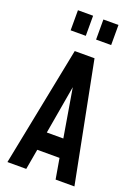

<svg xmlns="http://www.w3.org/2000/svg" viewBox="-180 -1056 818 1131"><g transform="rotate(20 229.0 -491.0)"><path d="M19 0 168 -750H292L439 0H321L299 -128H159.5L137 0ZM177.5 -243H281L222 -593H238ZM103.5 -856.5V-982.5H198.5V-856.5ZM263 -856.5V-982.5H357.5V-856.5Z"/></g></svg>

Font: Mohave Light SemiBold
Style: Regular
Weight: 600
Version: Version 2.003